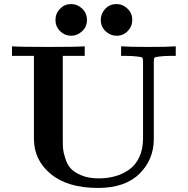

<svg xmlns="http://www.w3.org/2000/svg" viewBox="-20 -914 924 945"><path d="M39 -639V-686Q77 -683 218 -683Q359 -683 397 -686V-639H289V-223Q289 -198 290.5 -181Q292 -164 301.5 -134Q311 -104 328 -85Q345 -66 380.5 -51Q416 -36 466 -36Q509 -36 546.5 -46.5Q584 -57 615.5 -79Q647 -101 665.5 -140.5Q684 -180 684 -233V-610Q684 -627 680 -630.5Q676 -634 654 -636Q627 -639 601 -639H576V-686Q617 -683 711 -683Q807 -683 845 -686V-639H820Q790 -639 766 -636Q745 -634 741 -630.5Q737 -627 737 -610V-229Q737 -129 666.5 -59Q596 11 462 11Q313 11 230 -57.5Q147 -126 147 -231V-639ZM253 -816Q253 -848 275.5 -871Q298 -894 330 -894Q361 -894 384.5 -871.5Q408 -849 408 -816Q408 -782 384 -760Q360 -738 330 -738Q299 -738 276 -760.5Q253 -783 253 -816ZM476 -816Q476 -847 498 -870.5Q520 -894 553 -894Q584 -894 607.5 -871.5Q631 -849 631 -816Q631 -784 608.5 -761Q586 -738 554 -738Q523 -738 499.5 -760.5Q476 -783 476 -816Z"/></svg>

Font: CMU Serif
Style: Bold
Weight: 700
Version: Version 0.7.0